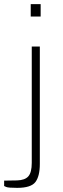

<svg xmlns="http://www.w3.org/2000/svg" viewBox="-50 -742 306 928"><path d="M33 166Q-11 166 -20.5 161.5Q-30 157 -30 157V131L32 130Q70.5 129 87 110.2Q103.5 91.5 103.5 45V-517H142.5V50Q142.5 110 121 138Q99.5 166 33 166ZM98.5 -662V-722H146.5V-662Z"/></svg>

Font: Public Sans Thin Thin
Style: Regular
Weight: 250
Version: Version 2.001